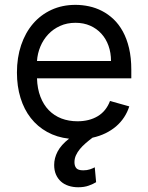

<svg xmlns="http://www.w3.org/2000/svg" viewBox="-20 -573 622 806"><path d="M308.2 213.1Q286.6 213.1 267.9 207Q249.3 201 236 189.1Q222.7 177.2 215 159.8Q207.4 142.4 207.4 119.3Q207.4 90.9 221.9 63Q236.5 35.2 269.9 9.2Q218.8 3.6 178.1 -19Q137.4 -41.5 109.2 -77.6Q81 -113.6 66.1 -162.1Q51.1 -210.6 51.1 -268.5Q51.1 -331.3 68.7 -383.5Q86.3 -435.7 118.6 -473.4Q150.9 -511 196.2 -531.8Q241.5 -552.6 296.9 -552.6Q325.3 -552.6 353.7 -546.5Q382.1 -540.5 408.2 -527Q434.3 -513.5 456.7 -492.4Q479 -471.2 495.7 -440.9Q512.4 -410.5 521.8 -370.6Q531.2 -330.6 531.2 -279.8V-244.3H135.3Q136.7 -200.6 149.7 -166.9Q162.6 -133.2 185 -110.3Q207.4 -87.4 237.9 -75.6Q268.5 -63.9 305.4 -63.9Q354.8 -63.9 390.3 -85.2Q425.8 -106.5 441.8 -149.1L522.7 -126.4Q514.9 -101.9 500.9 -80.6Q486.9 -59.3 467.2 -42.4Q447.4 -25.6 422.6 -13.5Q397.7 -1.4 368.3 5Q353.3 16.3 339.7 28.1Q326 39.8 315.5 52.6Q305 65.3 298.8 79Q292.6 92.7 292.6 108Q292.6 123.9 300.4 133Q308.2 142 329.5 142Q345.5 142 358 137.8Q370.4 133.5 377.8 129.3L383.5 191.8Q371.8 199.2 352.8 206.1Q333.8 213.1 308.2 213.1ZM446 -316.8Q446 -351.6 435.5 -380.9Q425.1 -410.2 405.5 -431.6Q386 -453.1 358.5 -465.2Q331 -477.3 296.9 -477.3Q261 -477.3 232.1 -464.1Q203.1 -451 182.4 -428.8Q161.6 -406.6 149.5 -377.7Q137.4 -348.7 135.3 -316.8Z"/></svg>

Font: Interop
Style: Regular
Weight: 400
Designer: Rasmus Andersson, Google, Jang Haemin
Foundry: jhaemin
Version: Version 1.008